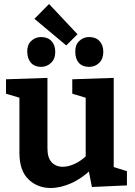

<svg xmlns="http://www.w3.org/2000/svg" viewBox="-20 -927 672 959"><path d="M233 12Q167 12 122 -31.5Q77 -75 77 -163V-455L90 -435L10 -459V-531L217 -538V-186Q217 -139 238 -116.5Q259 -94 294 -94Q321 -94 353 -108.5Q385 -123 417 -154L408 -129V-458L421 -435L341 -459V-531L548 -538V-74L531 -98L614 -72V-1L439 7L420 -91L439 -84Q390 -36 336 -12Q282 12 233 12ZM425 -593Q392 -593 374 -613Q356 -633 356 -668Q355 -702 375.5 -722Q396 -742 425 -742Q458 -742 477 -722Q496 -702 496 -668Q496 -633 475.5 -613Q455 -593 425 -593ZM185 -593Q153 -593 135 -613Q117 -633 116 -668Q115 -702 135.5 -722Q156 -742 185 -742Q218 -742 237 -722Q256 -702 256 -668Q256 -633 235 -613Q214 -593 185 -593ZM311 -700 152 -833 225 -907 367 -756Z"/></svg>

Font: Bitter Thin
Style: Bold
Weight: 700
Version: Version 3.021